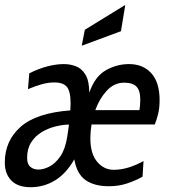

<svg xmlns="http://www.w3.org/2000/svg" viewBox="-30 -766 704 800"><path d="M423.5 10Q363.5 10 327 -15.2Q290.5 -40.5 279.5 -102Q246 -43 199.5 -14.5Q153 14 97.5 14Q44 14 17 -14Q-10 -42 -10 -88.5Q-10 -179 55.5 -237.2Q121 -295.5 263 -306Q267.5 -367 254.5 -394.8Q241.5 -422.5 197 -422.5Q171 -422.5 144.8 -415.2Q118.5 -408 86.5 -394.5L92 -460.5Q132 -480.5 168.5 -489.8Q205 -499 236.5 -499Q261.5 -499 285.5 -490.2Q309.5 -481.5 325.5 -456Q341.5 -430.5 342 -380Q365.5 -447.5 411 -473.2Q456.5 -499 507.5 -499Q566 -499 600.5 -460.8Q635 -422.5 635 -349.5Q635 -316 628.8 -291.2Q622.5 -266.5 615 -247.5H351.5Q346.5 -218 346.5 -190Q346.5 -125.5 374.8 -92Q403 -58.5 444 -58.5Q474.5 -58.5 506 -68.2Q537.5 -78 568 -95L564 -30Q535 -13.5 500 -1.8Q465 10 423.5 10ZM487.5 -421.5Q445.5 -421.5 414.8 -388Q384 -354.5 367 -307H551Q554.5 -328 554.5 -351Q554.5 -389 538.5 -405.2Q522.5 -421.5 487.5 -421.5ZM83 -108.5Q83 -82 96.5 -70.8Q110 -59.5 130 -59.5Q152 -59.5 176.8 -72.5Q201.5 -85.5 221.8 -115.2Q242 -145 250 -195.5Q252.5 -213 254.2 -223.8Q256 -234.5 257.5 -247Q231 -246.5 200.8 -239Q170.5 -231.5 143.8 -215.5Q117 -199.5 100 -173Q83 -146.5 83 -108.5ZM310.5 -575.5 323.5 -642 492 -745.5 474 -636Z"/></svg>

Font: Cabin Condensed
Style: Italic
Weight: 400
Width: 3
Italic angle: -10°
Designer: Pablo Impallari
Foundry: Pablo Impallari. http://www.impallari.com Igino Marini. http://www.ikern.com
Version: Version 3.001; ttfautohint (v1.8.3)